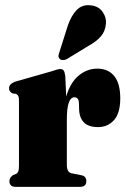

<svg xmlns="http://www.w3.org/2000/svg" viewBox="-20 -724 490 744"><path d="M233 -429 236.5 -350Q252.5 -404.5 285 -431.2Q317.5 -458 357 -458Q399.5 -458 422.8 -429.2Q446 -400.5 446 -343Q446 -285.5 421.8 -258.5Q397.5 -231.5 360 -231.5Q322.5 -231.5 304.8 -250Q287 -268.5 286.5 -302.5L286 -322.5Q285.5 -347 268.5 -347Q239 -347 239 -261V-85Q239 -56 257.5 -52.5L295 -45Q314.5 -41.5 314.5 -22.5Q314.5 0 290 0H40Q16.5 0 16.5 -22.5Q16.5 -35.5 30.5 -45.5L42 -50Q48 -53 50.8 -59.5Q53.5 -66 53.5 -81V-335Q53.5 -347 50.8 -352.2Q48 -357.5 41.5 -360.5L28.5 -362Q15 -369 15 -382Q15 -398 37 -407L179 -447.5Q204 -456.5 214.5 -456.5Q222.5 -456.5 226.8 -450.5Q231 -444.5 233 -429ZM243 -625.5Q256.5 -664 277.5 -685.5Q298.5 -707 330.5 -703.5Q362 -700.5 377.5 -678.2Q393 -656 390.5 -632Q388 -603 371.2 -583.5Q354.5 -564 325 -547.5L238 -494.5Q230.5 -491 223 -491.2Q215.5 -491.5 211 -496.5Q205.5 -502.5 206.8 -509.5Q208 -516.5 211 -524.5Z"/></svg>

Font: Fraunces 144pt Soft Black
Style: Regular
Weight: 900
Version: Version 1.000;[b76b70a41]